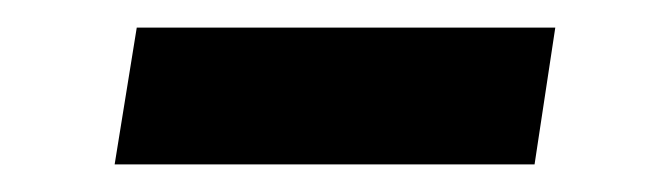

<svg xmlns="http://www.w3.org/2000/svg" viewBox="-20 -345 478 139"><path d="M63 -226 79 -325H382L367 -226Z"/></svg>

Font: Mulish ExtraLight
Style: Bold Italic
Weight: 700
Italic angle: -9°
Version: Version 3.603